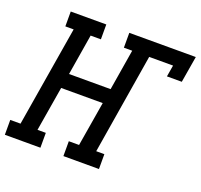

<svg xmlns="http://www.w3.org/2000/svg" viewBox="-144 -877 1066 1020"><g transform="rotate(20 389.0 -367.5)"><path d="M-17 0V-84H41L135 -651H88V-735H289V-651H231L193 -420H428L466 -651H419V-735H795L770 -586H686L697 -651H562L469 -84H515V0H314V-84H372L414 -336H179L137 -84H184V0Z"/></g></svg>

Font: Iosevka Etoile Medium Oblique
Style: Regular
Weight: 500
Italic angle: -9°
Designer: Belleve Invis
Foundry: Belleve Invis
Version: Version 15.5.2; ttfautohint (v1.8.4)